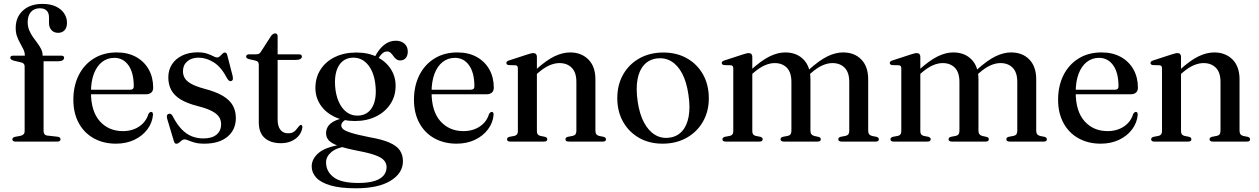

<svg xmlns="http://www.w3.org/2000/svg" viewBox="-20 -744 6614 1009"><path d="M209 -55Q209 -45 214 -38.8Q219 -32.5 229 -31.5L282.5 -25.5Q290.5 -24.5 294.2 -21Q298 -17.5 298 -12Q298 0 281.5 0H60.5Q53 0 49 -3.2Q45 -6.5 45 -11.5Q45 -17 48.5 -20.2Q52 -23.5 59.5 -25L89 -30.5Q99.5 -33.5 104.5 -39Q109.5 -44.5 109.5 -54V-394.5Q109.5 -402.5 105.8 -407.8Q102 -413 91.5 -416L53 -425Q42 -428.5 38 -432.2Q34 -436 34 -440.5Q34 -445.5 37.8 -448.5Q41.5 -451.5 49 -451.5H128.5L110.5 -438.5V-452.5Q110.5 -469 103.2 -484.2Q96 -499.5 86.5 -516Q77 -532.5 69.8 -552Q62.5 -571.5 62.5 -597Q62.5 -654 100.8 -688.8Q139 -723.5 203.5 -723.5Q245 -723.5 273.8 -709.8Q302.5 -696 317.2 -673.5Q332 -651 332 -624.5Q332 -598.5 319.2 -585Q306.5 -571.5 285.5 -571.5Q264 -571.5 250.8 -585.5Q237.5 -599.5 237.5 -623.5V-652.5Q237.5 -676 225.2 -688.2Q213 -700.5 189.5 -700.5Q159.5 -700.5 142.5 -681.2Q125.5 -662 125.5 -627Q125.5 -604.5 133.5 -585.2Q141.5 -566 153.2 -549.2Q165 -532.5 176.8 -517Q188.5 -501.5 196.2 -485.8Q204 -470 204 -453V-436.5L193.5 -451.5H301.5Q309 -451.5 313 -448.8Q317 -446 317 -440.5Q317 -432.5 309 -427.2Q301 -422 284.5 -422H209Z M785 -283Q785 -266.5 775 -257.5Q765 -248.5 746 -248.5H430V-272.5H664Q683 -272.5 683 -290Q683 -362 655 -401Q627 -440 581 -440Q544 -440 516.2 -418.2Q488.5 -396.5 473.2 -356Q458 -315.5 458 -259.5Q458 -159 504.5 -107Q551 -55 625.5 -55Q675.5 -55 711.8 -79.5Q748 -104 760 -145Q764.5 -151.5 767.8 -153.8Q771 -156 774.5 -156Q779.5 -156 781.8 -151.8Q784 -147.5 784 -141Q780.5 -99 754.5 -64.2Q728.5 -29.5 685.8 -9.2Q643 11 589.5 11Q523 11 472.2 -17.5Q421.5 -46 393.5 -98Q365.5 -150 365.5 -220Q365.5 -291.5 393.2 -347.8Q421 -404 472.5 -436.2Q524 -468.5 594 -468.5Q652 -468.5 695 -444.8Q738 -421 761.5 -379.2Q785 -337.5 785 -283Z M1023.5 -441Q986 -441 963.8 -421.2Q941.5 -401.5 941.5 -370Q941.5 -349.5 951 -333.5Q960.5 -317.5 984.2 -304Q1008 -290.5 1051 -278.5Q1115.5 -262 1152.2 -239.5Q1189 -217 1204.2 -188.2Q1219.5 -159.5 1219.5 -124Q1219.5 -62.5 1175.8 -25.8Q1132 11 1053.5 11Q1022.5 11 1002.5 5.2Q982.5 -0.5 970.2 -6Q958 -11.5 950 -11.5Q942 -11.5 934.8 -5.8Q927.5 0 920.8 5.8Q914 11.5 907 11.5Q902 11.5 899 8.2Q896 5 893.5 -3L859 -118.5Q856 -129 857.2 -135.8Q858.5 -142.5 865 -145Q872 -148 877.2 -145.2Q882.5 -142.5 886.5 -135.5Q909 -91 934.5 -64.8Q960 -38.5 988.5 -27.5Q1017 -16.5 1048.5 -16.5Q1094.5 -16.5 1118.2 -36.8Q1142 -57 1142 -91Q1142 -111.5 1131.8 -128.2Q1121.5 -145 1095.5 -159.2Q1069.5 -173.5 1021 -186Q963.5 -200.5 929.2 -221.5Q895 -242.5 879.8 -271.2Q864.5 -300 864.5 -337.5Q864.5 -376.5 883.8 -406Q903 -435.5 937.8 -452.2Q972.5 -469 1018.5 -469Q1048.5 -469 1068.2 -462.2Q1088 -455.5 1100.5 -448.8Q1113 -442 1120.5 -442Q1129 -442 1135.8 -448.5Q1142.5 -455 1148.8 -461.5Q1155 -468 1161.5 -468Q1166 -468 1169.5 -464.8Q1173 -461.5 1174.5 -453.5L1202 -347Q1204.5 -335.5 1203.8 -328.2Q1203 -321 1195.5 -318Q1189 -316 1184.2 -319.5Q1179.5 -323 1174 -331.5Q1143 -391.5 1103.5 -416.2Q1064 -441 1023.5 -441Z M1322.5 -425.5 1289.5 -433Q1280 -435.5 1276.8 -438.8Q1273.5 -442 1273.5 -446.5Q1273.5 -452 1277.5 -455.2Q1281.5 -458.5 1288 -458.5H1324.5Q1334.5 -458.5 1340.8 -461.5Q1347 -464.5 1352 -473.5L1402.5 -552Q1408 -560.5 1413.8 -564.5Q1419.5 -568.5 1425.5 -568.5Q1432 -568.5 1435.5 -564.5Q1439 -560.5 1439 -553V-116Q1439 -80.5 1453.5 -62Q1468 -43.5 1494 -43.5Q1509.5 -43.5 1519.2 -48.5Q1529 -53.5 1535.2 -61Q1541.5 -68.5 1547 -75.8Q1552.5 -83 1559 -87.5Q1563.5 -88 1566.5 -85.2Q1569.5 -82.5 1569 -75.5Q1566.5 -52 1551.8 -33Q1537 -14 1512.5 -2.8Q1488 8.5 1456 8.5Q1402.5 8.5 1371.2 -18.8Q1340 -46 1340 -101.5V-403Q1340 -412.5 1336.2 -417.8Q1332.5 -423 1322.5 -425.5ZM1398 -429 1398.5 -458.5H1551Q1558.5 -458.5 1562.5 -455.5Q1566.5 -452.5 1566.5 -447Q1566.5 -439 1558.5 -434Q1550.5 -429 1533.5 -429Z M1921.5 -23Q1854 -36.5 1822.8 -46.8Q1791.5 -57 1782.5 -66Q1773.5 -75 1773.5 -84.5Q1773.5 -95 1781.8 -103.8Q1790 -112.5 1807 -120L1798.5 -126Q1758.5 -119 1735.5 -106.8Q1712.5 -94.5 1703 -78.5Q1693.5 -62.5 1693.5 -44.5Q1693.5 -23 1707.2 -7Q1721 9 1758.2 22.5Q1795.5 36 1865.5 49.5Q1923.5 60.5 1955.2 72.8Q1987 85 1999.2 100Q2011.5 115 2011.5 134.5Q2011.5 160 1995.5 178.8Q1979.5 197.5 1946.8 207.5Q1914 217.5 1863 217.5Q1772.5 217.5 1733 187.2Q1693.5 157 1693.5 109Q1693.5 79 1721 55.5Q1748.5 32 1801.5 25L1794 13Q1696.5 25.5 1657.2 57.5Q1618 89.5 1618 130.5Q1618 163 1641.5 189Q1665 215 1716 230.2Q1767 245.5 1850 245.5Q1969 245.5 2033.2 205.5Q2097.5 165.5 2097.5 103.5Q2097.5 70.5 2081.5 46.5Q2065.5 22.5 2027 5.5Q1988.5 -11.5 1921.5 -23ZM1938.5 -424.5 1958.5 -420.5Q1975.5 -450.5 1987.8 -462Q2000 -473.5 2014 -473.5Q2025.5 -473.5 2033 -466.2Q2040.5 -459 2047 -449.8Q2053.5 -440.5 2061.8 -433.5Q2070 -426.5 2083 -426.5Q2102 -426.5 2112.5 -439.2Q2123 -452 2123 -473Q2123 -499 2105.5 -514.5Q2088 -530 2059.5 -530Q2027 -530 1999.5 -508.8Q1972 -487.5 1951 -447.5ZM2059 -293.5Q2059 -342.5 2033.2 -382Q2007.5 -421.5 1961.2 -444.8Q1915 -468 1853 -468Q1788.5 -468 1740 -444.2Q1691.5 -420.5 1664.5 -378.5Q1637.5 -336.5 1637.5 -281.5Q1637.5 -233 1663.5 -193.5Q1689.5 -154 1736 -131Q1782.5 -108 1844.5 -108Q1907 -108 1955.2 -131.5Q2003.5 -155 2031.2 -196.8Q2059 -238.5 2059 -293.5ZM1833 -441Q1884 -442.5 1916.5 -400.2Q1949 -358 1954 -285Q1959 -216.5 1934.2 -177.2Q1909.5 -138 1862 -136.5Q1828.5 -135 1802.5 -154Q1776.5 -173 1760.5 -208.5Q1744.5 -244 1741 -292Q1738 -337.5 1748 -370.5Q1758 -403.5 1780 -421.8Q1802 -440 1833 -441Z M2575 -283Q2575 -266.5 2565 -257.5Q2555 -248.5 2536 -248.5H2220V-272.5H2454Q2473 -272.5 2473 -290Q2473 -362 2445 -401Q2417 -440 2371 -440Q2334 -440 2306.2 -418.2Q2278.5 -396.5 2263.2 -356Q2248 -315.5 2248 -259.5Q2248 -159 2294.5 -107Q2341 -55 2415.5 -55Q2465.5 -55 2501.8 -79.5Q2538 -104 2550 -145Q2554.5 -151.5 2557.8 -153.8Q2561 -156 2564.5 -156Q2569.5 -156 2571.8 -151.8Q2574 -147.5 2574 -141Q2570.5 -99 2544.5 -64.2Q2518.5 -29.5 2475.8 -9.2Q2433 11 2379.5 11Q2313 11 2262.2 -17.5Q2211.5 -46 2183.5 -98Q2155.5 -150 2155.5 -220Q2155.5 -291.5 2183.2 -347.8Q2211 -404 2262.5 -436.2Q2314 -468.5 2384 -468.5Q2442 -468.5 2485 -444.8Q2528 -421 2551.5 -379.2Q2575 -337.5 2575 -283Z M2801.5 -446V-55Q2801.5 -44 2805.8 -38.2Q2810 -32.5 2819 -30L2844 -25Q2856 -21.5 2856 -12.5Q2856 0 2839.5 0H2660.5Q2652.5 0 2648.5 -3.2Q2644.5 -6.5 2644.5 -12Q2644.5 -16.5 2647.5 -19.8Q2650.5 -23 2657 -25L2684 -30Q2693 -32.5 2697.2 -38Q2701.5 -43.5 2701.5 -54.5V-384.5Q2701.5 -392.5 2698.5 -396.5Q2695.5 -400.5 2688.5 -401L2653 -402Q2647 -403 2644 -405.8Q2641 -408.5 2641 -412.5Q2641 -417.5 2644.2 -420.8Q2647.5 -424 2655.5 -426.5L2750.5 -457.5Q2762.5 -461.5 2769.8 -463.2Q2777 -465 2783 -465Q2792 -465 2796.8 -459.8Q2801.5 -454.5 2801.5 -446ZM2789 -344.5 2774.5 -359 2795 -377Q2851.5 -428 2894.2 -448.2Q2937 -468.5 2976 -468.5Q3035 -468.5 3072 -431.5Q3109 -394.5 3109 -327V-57.5Q3109 -45 3114 -38.5Q3119 -32 3129 -29.5L3152 -25Q3158.5 -23 3161.5 -19.8Q3164.5 -16.5 3164.5 -12Q3164.5 -6.5 3160.8 -3.2Q3157 0 3148.5 0H2968.5Q2951.5 0 2951.5 -12.5Q2951.5 -21.5 2964 -25L2990 -30Q3000.5 -32.5 3004.8 -39Q3009 -45.5 3009 -57.5V-313.5Q3009 -363.5 2984.5 -388Q2960 -412.5 2920 -412.5Q2895 -412.5 2867.2 -400.5Q2839.5 -388.5 2809 -362Z M3466 -468Q3536.5 -468 3590.2 -437.5Q3644 -407 3674.5 -352.8Q3705 -298.5 3705 -227.5Q3705 -158.5 3674 -104.5Q3643 -50.5 3588.2 -19.8Q3533.5 11 3462 11Q3392 11 3338.5 -19.5Q3285 -50 3254.5 -104Q3224 -158 3224 -228.5Q3224 -298.5 3254.8 -352.5Q3285.5 -406.5 3340 -437.2Q3394.5 -468 3466 -468ZM3497.5 -20.5Q3537.5 -25.5 3563.5 -53.5Q3589.5 -81.5 3598.8 -130.2Q3608 -179 3598 -245.5Q3588.5 -313 3565 -357.5Q3541.5 -402 3507.5 -422Q3473.5 -442 3432 -437Q3391 -431.5 3365 -403.2Q3339 -375 3330.2 -326.5Q3321.5 -278 3331 -211.5Q3340.5 -145 3364.2 -100.5Q3388 -56 3422.2 -35.5Q3456.5 -15 3497.5 -20.5Z M3933.5 -446V-55Q3933.5 -44 3937.8 -38.2Q3942 -32.5 3951 -30L3976 -25Q3988 -21.5 3988 -12.5Q3988 0 3971.5 0H3792.5Q3784.5 0 3780.5 -3.2Q3776.5 -6.5 3776.5 -12Q3776.5 -16.5 3779.5 -19.8Q3782.5 -23 3789 -25L3816 -30Q3825 -32.5 3829.2 -38Q3833.5 -43.5 3833.5 -54.5V-384.5Q3833.5 -392.5 3830.5 -396.5Q3827.5 -400.5 3820.5 -401L3785 -402Q3779 -403 3776 -405.8Q3773 -408.5 3773 -412.5Q3773 -417.5 3776.2 -420.8Q3779.5 -424 3787.5 -426.5L3882.5 -457.5Q3894.5 -461.5 3901.8 -463.2Q3909 -465 3915 -465Q3924 -465 3928.8 -459.8Q3933.5 -454.5 3933.5 -446ZM3920.5 -344.5 3906.5 -359 3926.5 -377Q3983.5 -428 4025.8 -448.2Q4068 -468.5 4107 -468.5Q4166 -468.5 4202.5 -431.5Q4239 -394.5 4239 -327V-57.5Q4239 -45 4244.2 -38.5Q4249.5 -32 4259.5 -29.5L4282 -24.5Q4293.5 -21 4293.5 -12.5Q4293.5 0 4277 0H4099Q4082 0 4082 -12.5Q4082 -21.5 4094 -25L4120.5 -30Q4130.5 -32.5 4134.8 -39Q4139 -45.5 4139 -57.5V-313.5Q4139 -363.5 4115 -388Q4091 -412.5 4051 -412.5Q4026 -412.5 3998.8 -400.5Q3971.5 -388.5 3940.5 -362ZM4224.5 -344.5 4210 -359 4230 -377Q4287 -428 4329.2 -448.2Q4371.5 -468.5 4410.5 -468.5Q4470 -468.5 4506.2 -431.5Q4542.5 -394.5 4542.5 -327V-57.5Q4542.5 -45 4547.8 -38.5Q4553 -32 4563 -29.5L4586 -25Q4592.5 -23 4595.5 -19.8Q4598.5 -16.5 4598.5 -12Q4598.5 -6.5 4594.8 -3.2Q4591 0 4582.5 0H4402.5Q4385.5 0 4385.5 -12.5Q4385.5 -21.5 4397.5 -25L4424 -30Q4434.5 -32.5 4438.8 -39Q4443 -45.5 4443 -57.5V-313.5Q4443 -363.5 4418.8 -388Q4394.5 -412.5 4354.5 -412.5Q4329.5 -412.5 4302.2 -400.5Q4275 -388.5 4244.5 -362Z M4816.5 -446V-55Q4816.5 -44 4820.8 -38.2Q4825 -32.5 4834 -30L4859 -25Q4871 -21.5 4871 -12.5Q4871 0 4854.5 0H4675.5Q4667.5 0 4663.5 -3.2Q4659.5 -6.5 4659.5 -12Q4659.5 -16.5 4662.5 -19.8Q4665.5 -23 4672 -25L4699 -30Q4708 -32.5 4712.2 -38Q4716.5 -43.5 4716.5 -54.5V-384.5Q4716.5 -392.5 4713.5 -396.5Q4710.5 -400.5 4703.5 -401L4668 -402Q4662 -403 4659 -405.8Q4656 -408.5 4656 -412.5Q4656 -417.5 4659.2 -420.8Q4662.5 -424 4670.5 -426.5L4765.5 -457.5Q4777.5 -461.5 4784.8 -463.2Q4792 -465 4798 -465Q4807 -465 4811.8 -459.8Q4816.5 -454.5 4816.5 -446ZM4803.5 -344.5 4789.5 -359 4809.5 -377Q4866.5 -428 4908.8 -448.2Q4951 -468.5 4990 -468.5Q5049 -468.5 5085.5 -431.5Q5122 -394.5 5122 -327V-57.5Q5122 -45 5127.2 -38.5Q5132.5 -32 5142.5 -29.5L5165 -24.5Q5176.5 -21 5176.5 -12.5Q5176.5 0 5160 0H4982Q4965 0 4965 -12.5Q4965 -21.5 4977 -25L5003.5 -30Q5013.5 -32.5 5017.8 -39Q5022 -45.5 5022 -57.5V-313.5Q5022 -363.5 4998 -388Q4974 -412.5 4934 -412.5Q4909 -412.5 4881.8 -400.5Q4854.5 -388.5 4823.5 -362ZM5107.5 -344.5 5093 -359 5113 -377Q5170 -428 5212.2 -448.2Q5254.5 -468.5 5293.5 -468.5Q5353 -468.5 5389.2 -431.5Q5425.5 -394.5 5425.5 -327V-57.5Q5425.5 -45 5430.8 -38.5Q5436 -32 5446 -29.5L5469 -25Q5475.5 -23 5478.5 -19.8Q5481.5 -16.5 5481.5 -12Q5481.5 -6.5 5477.8 -3.2Q5474 0 5465.5 0H5285.5Q5268.5 0 5268.5 -12.5Q5268.5 -21.5 5280.5 -25L5307 -30Q5317.5 -32.5 5321.8 -39Q5326 -45.5 5326 -57.5V-313.5Q5326 -363.5 5301.8 -388Q5277.5 -412.5 5237.5 -412.5Q5212.5 -412.5 5185.2 -400.5Q5158 -388.5 5127.5 -362Z M5960 -283Q5960 -266.5 5950 -257.5Q5940 -248.5 5921 -248.5H5605V-272.5H5839Q5858 -272.5 5858 -290Q5858 -362 5830 -401Q5802 -440 5756 -440Q5719 -440 5691.2 -418.2Q5663.5 -396.5 5648.2 -356Q5633 -315.5 5633 -259.5Q5633 -159 5679.5 -107Q5726 -55 5800.5 -55Q5850.5 -55 5886.8 -79.5Q5923 -104 5935 -145Q5939.5 -151.5 5942.8 -153.8Q5946 -156 5949.5 -156Q5954.5 -156 5956.8 -151.8Q5959 -147.5 5959 -141Q5955.5 -99 5929.5 -64.2Q5903.5 -29.5 5860.8 -9.2Q5818 11 5764.5 11Q5698 11 5647.2 -17.5Q5596.5 -46 5568.5 -98Q5540.5 -150 5540.5 -220Q5540.5 -291.5 5568.2 -347.8Q5596 -404 5647.5 -436.2Q5699 -468.5 5769 -468.5Q5827 -468.5 5870 -444.8Q5913 -421 5936.5 -379.2Q5960 -337.5 5960 -283Z M6186.5 -446V-55Q6186.5 -44 6190.8 -38.2Q6195 -32.5 6204 -30L6229 -25Q6241 -21.5 6241 -12.5Q6241 0 6224.5 0H6045.5Q6037.5 0 6033.5 -3.2Q6029.5 -6.5 6029.5 -12Q6029.5 -16.5 6032.5 -19.8Q6035.5 -23 6042 -25L6069 -30Q6078 -32.5 6082.2 -38Q6086.5 -43.5 6086.5 -54.5V-384.5Q6086.5 -392.5 6083.5 -396.5Q6080.5 -400.5 6073.5 -401L6038 -402Q6032 -403 6029 -405.8Q6026 -408.5 6026 -412.5Q6026 -417.5 6029.2 -420.8Q6032.5 -424 6040.5 -426.5L6135.5 -457.5Q6147.5 -461.5 6154.8 -463.2Q6162 -465 6168 -465Q6177 -465 6181.8 -459.8Q6186.5 -454.5 6186.5 -446ZM6174 -344.5 6159.5 -359 6180 -377Q6236.5 -428 6279.2 -448.2Q6322 -468.5 6361 -468.5Q6420 -468.5 6457 -431.5Q6494 -394.5 6494 -327V-57.5Q6494 -45 6499 -38.5Q6504 -32 6514 -29.5L6537 -25Q6543.5 -23 6546.5 -19.8Q6549.5 -16.5 6549.5 -12Q6549.5 -6.5 6545.8 -3.2Q6542 0 6533.5 0H6353.5Q6336.5 0 6336.5 -12.5Q6336.5 -21.5 6349 -25L6375 -30Q6385.5 -32.5 6389.8 -39Q6394 -45.5 6394 -57.5V-313.5Q6394 -363.5 6369.5 -388Q6345 -412.5 6305 -412.5Q6280 -412.5 6252.2 -400.5Q6224.5 -388.5 6194 -362Z"/></svg>

Font: Fraunces 60pt
Style: Regular
Weight: 400
Version: Version 1.000;[b76b70a41]